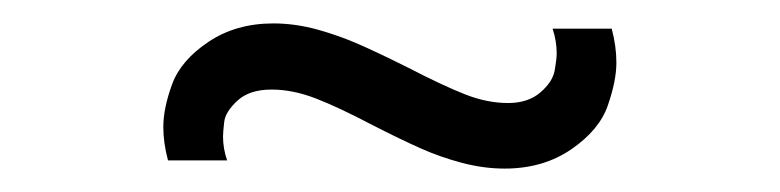

<svg xmlns="http://www.w3.org/2000/svg" viewBox="-20 -396 666 164"><path d="M411 -252Q393 -252 374.2 -257Q355.5 -262 338.8 -269.5Q322 -277 298.5 -289Q269 -304.5 249.5 -312Q230 -319.5 212 -319.5Q193 -319.5 182.8 -310Q172.5 -300.5 171.5 -291.8Q170.5 -283 170.5 -279.5Q170.5 -269 174 -259H123.5Q119.5 -274 119.5 -287.5Q119.5 -303.5 127 -324Q134.5 -344.5 158 -360.2Q181.5 -376 213.5 -376Q232 -376 251 -370.8Q270 -365.5 286.5 -358.2Q303 -351 328 -338.5Q358 -323 377 -315.5Q396 -308 414 -308Q431 -308 441.5 -317Q452 -326 453.8 -335.8Q455.5 -345.5 455.5 -350.5Q455.5 -361 452 -371.5H502.5Q506.5 -356.5 506.5 -342.5Q506.5 -327 499.2 -306Q492 -285 468 -268.5Q444 -252 411 -252Z"/></svg>

Font: Vela Sans ExtLt
Style: Regular
Weight: 200
Designer: Principal design: Mikhail Sharanda - project Manrope.
Design modification: Ravid Balaliev
Foundry: Mikhail Sharanda
Version: Version 1.001